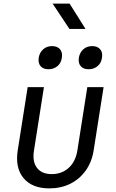

<svg xmlns="http://www.w3.org/2000/svg" viewBox="-20 -1032 640 1062"><path d="M253 10Q158 10 110.5 -46.5Q63 -103 78 -200L133 -550H223L168 -200Q158 -138 184.5 -103.5Q211 -69 266 -69Q322 -69 360 -103.5Q398 -138 408 -200L463 -550H553L498 -200Q488 -136 454 -88.5Q420 -41 368.5 -15.5Q317 10 253 10ZM470 -649Q441 -649 426.5 -666Q412 -683 416 -712Q421 -742 441 -759.5Q461 -777 490 -777Q519 -777 534 -759.5Q549 -742 544 -712Q540 -683 519.5 -666Q499 -649 470 -649ZM248 -649Q219 -649 204.5 -666Q190 -683 194 -712Q199 -742 219 -759.5Q239 -777 268 -777Q297 -777 312 -759.5Q327 -742 322 -712Q318 -683 297.5 -666Q277 -649 248 -649ZM364 -872 271 -1012H365L453 -872Z"/></svg>

Font: NKDuy Mono
Style: Italic
Weight: 400
Italic angle: -9°
Monospace: yes
Designer: NKDuy
Foundry: NKDuy
Version: Version 2.251; ttfautohint (v1.8.4.7-5d5b)